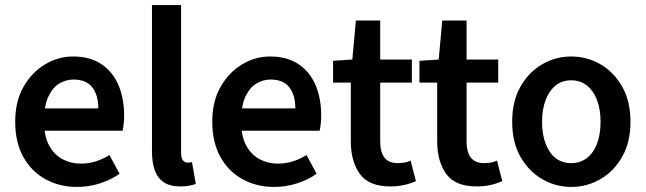

<svg xmlns="http://www.w3.org/2000/svg" viewBox="-20 -726 2550 758"><path d="M284 12Q215 12 159.5 -18.5Q104 -49 72 -106.5Q40 -164 40 -246Q40 -326 73 -383.5Q106 -441 158 -472Q210 -503 268 -503Q335 -503 380 -473Q425 -443 447.5 -390.5Q470 -338 470 -270Q470 -254 468.5 -239Q467 -224 464 -210H126V-298H368Q368 -351 344 -381.5Q320 -412 270 -412Q242 -412 215.5 -397Q189 -382 171.5 -346Q154 -310 154 -246Q154 -188 174 -151.5Q194 -115 227 -97.5Q260 -80 298 -80Q330 -80 358.5 -89Q387 -98 412 -114L452 -40Q418 -16 374.5 -2Q331 12 284 12Z M692 10Q651 10 626.5 -6.5Q602 -23 591 -54Q580 -85 580 -128V-706H695V-122Q695 -100 703 -92Q711 -84 721 -84Q725 -84 728.5 -84.5Q732 -85 738 -86L753 0Q743 4 727.5 7Q712 10 692 10Z M1062 12Q993 12 937.5 -18.5Q882 -49 850 -106.5Q818 -164 818 -246Q818 -326 851 -383.5Q884 -441 936 -472Q988 -503 1046 -503Q1113 -503 1158 -473Q1203 -443 1225.5 -390.5Q1248 -338 1248 -270Q1248 -254 1246.5 -239Q1245 -224 1242 -210H904V-298H1146Q1146 -351 1122 -381.5Q1098 -412 1048 -412Q1020 -412 993.5 -397Q967 -382 949.5 -346Q932 -310 932 -246Q932 -188 952 -151.5Q972 -115 1005 -97.5Q1038 -80 1076 -80Q1108 -80 1136.5 -89Q1165 -98 1190 -114L1230 -40Q1196 -16 1152.5 -2Q1109 12 1062 12Z M1521 10Q1436 10 1400.5 -39.5Q1365 -89 1365 -168V-400H1295V-486L1371 -491L1385 -645H1481V-491H1606V-400H1481V-168Q1481 -125 1498 -103.5Q1515 -82 1550 -82Q1563 -82 1576 -84Q1589 -86 1601 -92L1622 -11Q1603 -2 1577 4Q1551 10 1521 10Z M1862 10Q1777 10 1741.5 -39.5Q1706 -89 1706 -168V-400H1636V-486L1712 -491L1726 -645H1822V-491H1947V-400H1822V-168Q1822 -125 1839 -103.5Q1856 -82 1891 -82Q1904 -82 1917 -84Q1930 -86 1942 -92L1963 -11Q1944 -2 1918 4Q1892 10 1862 10Z M2235 12Q2174 12 2121 -18.5Q2068 -49 2035 -106.5Q2002 -164 2002 -245Q2002 -327 2035 -384.5Q2068 -442 2121 -472.5Q2174 -503 2235 -503Q2297 -503 2350 -472.5Q2403 -442 2436 -384.5Q2469 -327 2469 -245Q2469 -164 2436 -106.5Q2403 -49 2350 -18.5Q2297 12 2235 12ZM2235 -82Q2271 -82 2297 -102Q2323 -122 2337 -159Q2351 -196 2351 -245Q2351 -294 2337 -331Q2323 -368 2297 -388.5Q2271 -409 2235 -409Q2199 -409 2173.5 -388.5Q2148 -368 2134 -331Q2120 -294 2120 -245Q2120 -196 2134 -159Q2148 -122 2173.5 -102Q2199 -82 2235 -82Z"/></svg>

Font: Source Sans 3 SemiBold
Style: Regular
Weight: 600
Designer: Paul D. Hunt
Foundry: Adobe
Version: Version 3.046;hotconv 1.0.118;makeotfexe 2.5.65603